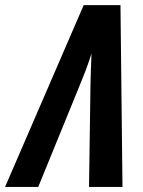

<svg xmlns="http://www.w3.org/2000/svg" viewBox="-81 -737 563 757"><path d="M-61 0 249 -716.8H394L401.9 0H270L275.9 -413.1Q276.9 -438.5 277.6 -468.3Q278.3 -498 279.8 -525.9Q267.6 -487.8 255.9 -457Q244.1 -426.3 231.9 -397L69.8 0Z"/></svg>

Font: Open Sans Condensed
Style: Italic
Weight: 400
Width: 3
Italic angle: -12°
Designer: Monotype Design Team
Foundry: Monotype Imaging Inc.
Version: Version 3.000